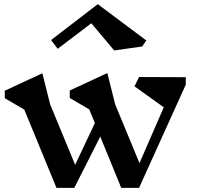

<svg xmlns="http://www.w3.org/2000/svg" viewBox="-20 -904 950 925"><path d="M875 -496 650 1H564L463 -246L338 1H252L97 -376L3 -431V-467L184 -551L222 -400L342 -110L437 -311L410 -377L316 -432V-468L497 -552L535 -401L652 -118L769 -387L628 -488L650 -533L875 -532ZM665 -680 530 -661 420 -792 258 -669 226 -711 451 -884 685 -709Z"/></svg>

Font: Inknut Antiqua Medium
Style: Regular
Weight: 500
Designer: Claus Eggers Sørensen
Foundry: Claus Eggers Sørensen
Version: Version 1.003; ttfautohint (v1.8.2) -l 8 -r 50 -G 200 -x 14 